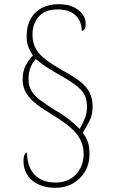

<svg xmlns="http://www.w3.org/2000/svg" viewBox="-20 -780 545 916"><path d="M244 116Q209 116 180.5 106.5Q152 97 132.5 80Q113 63 102.5 39.5Q92 16 92 -12Q92 -27 95 -36Q98 -45 102 -48.5Q106 -52 109 -52Q109 -10 124 22.5Q139 55 169.5 73Q200 91 246 91Q286 91 315.5 73.5Q345 56 362 25Q379 -6 379 -44Q379 -76 368.5 -102Q358 -128 338 -150Q318 -172 290 -192.5Q262 -213 226 -235Q185 -259 154 -283Q123 -307 105.5 -335.5Q88 -364 88 -400Q88 -439 102 -466Q116 -493 137 -516Q121 -539 114 -559.5Q107 -580 107 -608Q107 -655 126 -689.5Q145 -724 179 -742Q213 -760 259 -760Q304 -760 332.5 -745.5Q361 -731 375 -710Q389 -689 389 -667Q389 -651 384 -642Q379 -633 370 -633Q370 -664 356.5 -687Q343 -710 317.5 -722.5Q292 -735 255 -735Q195 -735 165 -701Q135 -667 135 -615Q135 -577 150 -549Q165 -521 197.5 -496.5Q230 -472 280 -443Q331 -416 362 -391.5Q393 -367 407.5 -338.5Q422 -310 422 -272Q422 -234 408 -205.5Q394 -177 375 -147Q383 -136 390 -123.5Q397 -111 402 -92.5Q407 -74 407 -45Q407 2 385.5 38.5Q364 75 327.5 95.5Q291 116 244 116ZM360 -165Q370 -181 382.5 -209.5Q395 -238 395 -269Q395 -298 387 -319.5Q379 -341 353.5 -363.5Q328 -386 274 -417Q233 -440 203.5 -459Q174 -478 151 -498Q137 -484 126.5 -460Q116 -436 116 -403Q116 -370 130.5 -346Q145 -322 173 -301.5Q201 -281 240 -256Q278 -235 308 -211.5Q338 -188 360 -165Z"/></svg>

Font: Noto Serif Khmer SemiCondensed Thin
Style: Regular
Weight: 250
Width: 4
Designer: Danh Hong and the Monotype Design Team
Foundry: Monotype Imaging Inc.
Version: Version 2.004